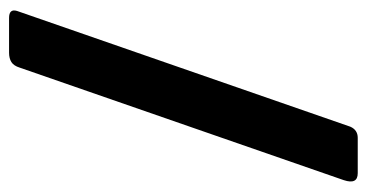

<svg xmlns="http://www.w3.org/2000/svg" viewBox="-208 -574 790 413"><g transform="rotate(90 186.5 -367.0)"><path d="M18 8Q-2 8 3 -9L252 -726Q259 -742 276 -742H352Q377 -742 367 -712L125 -15Q121 -2 113 3Q105 8 93 8H18Z"/></g></svg>

Font: Libre Franklin ExtraBold
Style: Regular
Weight: 800
Designer: Pablo Impallari, Rodrigo Fuenzalida, Nhung Nguyen
Foundry: Impallari Type
Version: Version 3.000